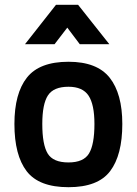

<svg xmlns="http://www.w3.org/2000/svg" viewBox="-20 -768 569 799"><path d="M265 -511Q384 -511 436.5 -444.5Q489 -378 489 -252Q489 -123 438.5 -56Q388 11 265 11Q142 11 91 -55.5Q40 -122 40 -252Q40 -379 92 -445Q144 -511 265 -511ZM265 -92Q328 -92 350.5 -129.5Q373 -167 373 -252Q373 -333 348.5 -370Q324 -407 265 -407Q203 -407 179.5 -371Q156 -335 156 -252Q156 -166 178.5 -129Q201 -92 265 -92ZM84 -584 213 -748H305L435 -584H312L260 -653L207 -584Z"/></svg>

Font: TypoPRO Titillium Text
Style: 800 wt
Weight: 800
Designer: Accademia di Belle Arti di Urbino and others
Foundry: Accademia di Belle Arti di Urbino and others.
Version: Version 25.000